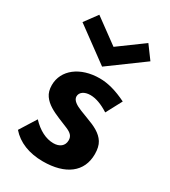

<svg xmlns="http://www.w3.org/2000/svg" viewBox="-203 -923 918 1038"><g transform="rotate(30 256.0 -404.0)"><path d="M469 -743.5 410 -823.5 257 -711.5 104 -823.5 45 -743.5 257 -588ZM235.5 16C376.5 16 460 -47.5 460 -158C460 -188.5 454.5 -212.5 443 -231C420.5 -267 379.5 -287.5 328 -306C312.5 -311.5 296 -318 279 -325C244.5 -338.5 217.5 -355.5 217.5 -379.5C217.5 -405 242 -423.5 280 -423.5C314 -423.5 352.5 -409.5 395.5 -382L448 -480.5C384.5 -512 329.5 -527 279 -527C157.5 -527 71.5 -460.5 71.5 -366C71.5 -340 77.5 -318.5 89.5 -301.5C113 -267.5 153.5 -247.5 195 -230C219.5 -220 239 -212 254.5 -205.5C285 -192.5 300 -179 300 -152.5C300 -117.5 274 -97.5 235.5 -97.5C189 -97.5 141 -122 98.5 -167.5L34 -64.5C79.5 -12 149 16 235.5 16Z"/></g></svg>

Font: Spartan
Style: Bold
Weight: 700
Designer: Matt Bailey, Mirko Velimirovic
Foundry: Matt Bailey
Version: Version 1.003